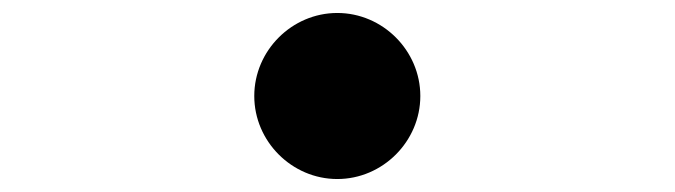

<svg xmlns="http://www.w3.org/2000/svg" viewBox="-20 -528 1040 296"><path d="M500 -508C430 -508 372 -450 372 -380C372 -310 430 -252 500 -252C570 -252 628 -310 628 -380C628 -450 570 -508 500 -508Z"/></svg>

Font: DAIFUKU Sans JP
Style: Bold
Weight: 700
Designer: Original font ‘Source Han Sans JP’ : Ryoko NISHIZUKA  (kana, bopomofo & ideographs); Paul D. Hunt (Latin, Greek & Cyrill
Foundry: Daifuku
Version: Version 1.001